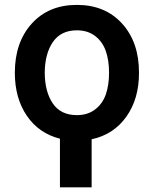

<svg xmlns="http://www.w3.org/2000/svg" viewBox="-20 -573 658 796"><path d="M228.5 2Q141.1 -20 91.3 -93Q41.5 -166 41.5 -271.5Q41.5 -397.5 111.6 -475.1Q181.6 -552.7 298.8 -552.7Q416 -552.7 486.3 -475.1Q556.6 -397.5 556.2 -271.5Q556.6 -163.6 503.9 -89.4Q451.2 -15.1 359.9 4.4V203.6H228.5ZM298.8 -95.7Q343.8 -95.7 374.5 -119.4Q405.3 -143.1 418.7 -181.6Q432.1 -220.2 432.1 -271.5Q432.1 -322.8 418.7 -361.3Q405.3 -399.9 374.5 -423.6Q343.8 -447.3 298.8 -447.3Q232.4 -447.3 199.2 -398.7Q166 -350.1 165.5 -271.5Q166 -192.4 199 -144Q231.9 -95.7 298.8 -95.7Z"/></svg>

Font: Interop SemBd
Style: Regular
Weight: 600
Designer: Rasmus Andersson, Google, Jang Haemin
Foundry: jhaemin
Version: Version 1.007